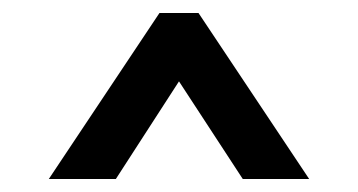

<svg xmlns="http://www.w3.org/2000/svg" viewBox="-20 -730 550 295"><path d="M455 -455 285 -710H225L55 -455H158L255 -605L353 -455Z"/></svg>

Font: NM-font
Style: Medium
Weight: 500
Designer: ""
Foundry: ""
Version: ""